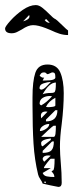

<svg xmlns="http://www.w3.org/2000/svg" viewBox="-46 -733 311 756"><path d="M104 -46Q90 -104 86 -167.5Q82 -231 82 -318V-350Q82 -413 93 -446Q104 -479 141 -479Q178 -479 191.5 -447.5Q205 -416 205 -366Q205 -311 197 -245Q190 -194 190 -155Q190 -130 194 -82Q195 -70 196 -53Q197 -36 197 -13Q197 3 184 3Q172 1 153.5 -3Q135 -7 122 -10Q120 -17 113 -27Q106 -37 104 -46ZM132 -416Q172 -416 172 -428Q172 -440 169.5 -444Q167 -448 160 -448Q158 -448 151 -444.5Q144 -441 141 -441Q139 -441 136 -444.5Q133 -448 128 -448Q121 -448 117.5 -445.5Q114 -443 110 -435Q118 -427 125 -427L128 -428L122 -416ZM109 -387Q109 -385 111.5 -382.5Q114 -380 116 -380Q125 -380 138 -393.5Q151 -407 154 -410H150Q142 -410 126 -405Q110 -400 110 -388ZM122 -362Q136 -367 154 -367Q163 -367 167 -369Q171 -371 172.5 -379.5Q174 -388 174 -408Q148 -408 122 -362ZM116 -318Q138 -330 159 -354L150 -355Q134 -355 122 -347.5Q110 -340 110 -325Q110 -323 112.5 -320.5Q115 -318 116 -318ZM135 -312 144 -311Q151 -311 161.5 -312.5Q172 -314 172 -318V-348Q145 -334 135 -312ZM180 -299H172L135 -262V-255Q180 -255 180 -299ZM115 -277 116 -267 141 -293 135 -294Q115 -294 115 -277ZM111 -217Q122 -217 135 -225.5Q148 -234 148 -245Q135 -245 123 -237Q111 -229 111 -217ZM116 -194H165Q171 -194 172.5 -206.5Q174 -219 174 -238H165Q161 -236 143.5 -220Q126 -204 116 -194ZM122 -157 154 -182V-188Q116 -183 116 -170Q116 -157 122 -157ZM166 -176H159L122 -139V-131Q147 -131 156.5 -141Q166 -151 166 -176ZM128 -96 154 -120 144 -121Q125 -121 122 -108Q122 -105 124 -101.5Q126 -98 128 -96ZM168 -36Q168 -45 162.5 -51.5Q157 -58 157 -59Q157 -59 163 -62Q169 -65 169 -108H154Q152 -108 139.5 -92Q127 -76 127 -72V-71H154L122 -52Q126 -41 138.5 -38.5Q151 -36 168 -36ZM131 -18Q128 -18 128 -16Q129 -12 132 -12Q134 -12 135 -16Q135 -18 131 -18ZM40 -617Q37 -616 25 -609Q13 -602 0 -602Q-26 -602 -26 -621Q-26 -628 -5 -651.5Q16 -675 43.5 -694Q71 -713 95 -713Q107 -713 120 -703Q133 -693 151 -675Q165 -661 168 -660Q175 -658 202 -631Q216 -617 222 -613V-595Q205 -595 189 -600Q173 -605 152 -615Q148 -617 133.5 -622.5Q119 -628 107 -631Q95 -634 84 -634Q65 -634 40 -617ZM70 -668 69 -674 45 -649Q70 -656 70 -668ZM150 -643 136 -658 130 -654Q138 -643 150 -643Z"/></svg>

Font: Cabin Sketch
Style: Regular
Weight: 400
Version: Version 1.100